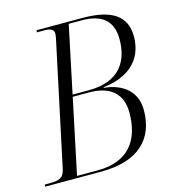

<svg xmlns="http://www.w3.org/2000/svg" viewBox="-124 -804 812 894"><g transform="rotate(-15 282.5 -357.0)"><path d="M-17 0H254C438 0 520 -90 520 -226C520 -315 458 -365 366 -374L367 -377C481 -389 564 -451 564 -569C564 -665 500 -714 355 -714H134L132 -704H164C194 -704 214 -699 214 -677C214 -671 212 -661 211 -654L84 -58C76 -16 50 -10 9 -10H-15ZM296 -381H218L286 -704H348C447 -704 496 -662 496 -573C496 -473 449 -381 296 -381ZM239 -10H140L216 -371H294C397 -371 452 -323 452 -232C452 -105 394 -10 239 -10Z"/></g></svg>

Font: Noto Serif Display SemiCondensed Light
Style: Italic
Weight: 300
Width: 4
Italic angle: -12°
Designer: Monotype Design Team
Foundry: Monotype Imaging Inc.
Version: Version 2.009